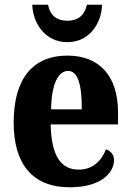

<svg xmlns="http://www.w3.org/2000/svg" viewBox="-20 -785 556 815"><path d="M266 -606C362 -606 412 -690 413 -765H349C338 -717 309 -697 266 -697C223 -697 193 -717 184 -765H117C119 -690 169 -606 266 -606ZM276 10C410 10 464 -52 464 -106C464 -129 449 -145 430 -151C410 -102 374 -65 314 -65C238 -65 198 -124 195 -257H481V-308C481 -466 399 -549 266 -549C121 -549 38 -453 38 -265C38 -91 116 10 276 10ZM327 -321H197C198 -427 227 -484 269 -484C311 -484 328 -423 327 -321Z"/></svg>

Font: Noto Serif Condensed ExtraBold
Style: Regular
Weight: 800
Width: 3
Designer: Monotype Design Team
Foundry: Monotype Imaging Inc.
Version: Version 2.013